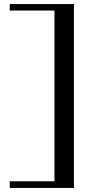

<svg xmlns="http://www.w3.org/2000/svg" viewBox="-20 -819 480 948"><path d="M28 109H345V-799H28V-767H249V76H28Z"/></svg>

Font: Sprat Extended
Style: Bold
Weight: 700
Width: 9
Designer: Ethan Nakache
Foundry: Collletttivo
Version: Version 2.000;Glyphs 3.2 (3217)